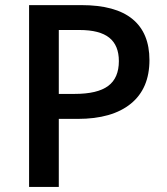

<svg xmlns="http://www.w3.org/2000/svg" viewBox="-20 -734 655 754"><path d="M566.9 -498Q566.9 -386.2 493.7 -326.7Q420.4 -267.1 285.2 -267.1H210.9V0H94.2V-713.9H299.8Q433.6 -713.9 500.2 -659.2Q566.9 -604.5 566.9 -498ZM210.9 -365.2H272.9Q362.8 -365.2 404.8 -396.5Q446.8 -427.7 446.8 -494.1Q446.8 -555.7 409.2 -585.9Q371.6 -616.2 292 -616.2H210.9Z"/></svg>

Font: f2_18033          
Style: Regular
Weight: 600
Foundry: Ascender Corporation
Version: Version 1.10